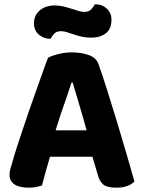

<svg xmlns="http://www.w3.org/2000/svg" viewBox="-20 -857 660 887"><path d="M407 -133H211Q200 -97 190.5 -62Q181 -27 174 0Q161 4 147 7Q133 10 113 10Q69 10 46.5 -5.5Q24 -21 24 -50Q24 -64 28 -77Q32 -90 37 -107Q44 -134 57 -174Q70 -214 85.5 -260.5Q101 -307 118 -356Q135 -405 151 -449.5Q167 -494 180 -531Q193 -568 202 -590Q217 -599 248.5 -607Q280 -615 311 -615Q356 -615 390.5 -602.5Q425 -590 435 -561Q454 -508 476 -438Q498 -368 520.5 -294Q543 -220 564 -148Q585 -76 601 -19Q590 -6 568.5 2Q547 10 517 10Q474 10 456.5 -5Q439 -20 431 -52ZM310 -475Q296 -430 275.5 -372.5Q255 -315 237 -255H380Q363 -318 345.5 -375.5Q328 -433 316 -475ZM231 -832Q252 -832 271.5 -827.5Q291 -823 309 -817Q327 -811 342.5 -806.5Q358 -802 370 -802Q391 -802 402 -814.5Q413 -827 418 -837H423Q452 -837 473.5 -817Q495 -797 495 -765Q495 -723 468.5 -703Q442 -683 402 -683Q378 -683 358 -687.5Q338 -692 320.5 -698Q303 -704 288.5 -708.5Q274 -713 262 -713Q241 -713 230 -701Q219 -689 214 -678H210Q181 -678 159 -697.5Q137 -717 137 -750Q137 -771 145.5 -786.5Q154 -802 167.5 -812Q181 -822 197.5 -827Q214 -832 231 -832Z"/></svg>

Font: Baloo Paaji 2
Style: Bold
Weight: 700
Designer: Shuchita Grover, Noopur Datye and Ek Type
Foundry: Ek Type
Version: Version 1.640;hotconv 1.0.111;makeotfexe 2.5.65597; ttfautoh